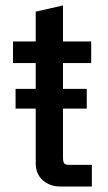

<svg xmlns="http://www.w3.org/2000/svg" viewBox="-20 -678 391 698"><path d="M199.7 0Q160.6 0 135.3 -22.9Q109.9 -45.9 109.9 -83.5V-448.7H27.3V-527.3H109.9V-635.7L209 -658.2V-527.3H311.5V-448.7H209V-105.5Q209 -89.4 213.6 -84Q218.3 -78.6 233.4 -78.6H314V0ZM36.6 -283.2V-355H295.4V-283.2Z"/></svg>

Font: Schibsted Grotesk Medium
Style: Regular
Weight: 500
Designer: Bakken & Baeck AS, Henrik Kongsvoll
Foundry: Schibsted ASA
Version: Version 1.100;gftools[0.9.25]